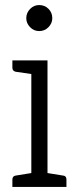

<svg xmlns="http://www.w3.org/2000/svg" viewBox="-20 -740 299 760"><path d="M230 -45Q243 -44 243 -29V0H29V-29Q29 -43 42 -45L104 -55V-447L42 -456Q29 -459 29 -472V-501H168V-55ZM84 -668Q84 -689 99 -704.5Q114 -720 135 -720Q157 -720 172 -705Q187 -690 187 -668Q187 -648 172 -632.5Q157 -617 135 -617Q114 -617 99 -632.5Q84 -648 84 -668Z"/></svg>

Font: Aleo Light
Style: Regular
Weight: 300
Designer: Alessio Laiso
Foundry: Alessio Laiso
Version: Version 2.000